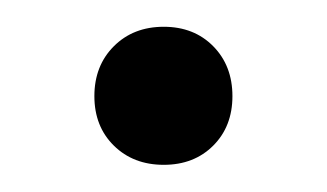

<svg xmlns="http://www.w3.org/2000/svg" viewBox="-20 -116 242 142"><path d="M64.2 -81.8Q78.6 -96.2 101.1 -96.2Q123.5 -96.2 137.7 -81.8Q151.9 -67.4 151.9 -44.9Q151.9 -22.5 137.7 -8.3Q123.5 5.9 101.1 5.9Q78.6 5.9 64.2 -8.3Q49.8 -22.5 49.8 -44.9Q49.8 -67.4 64.2 -81.8Z"/></svg>

Font: Gidolinya
Style: Regular
Weight: 400
Version: Version 1.0.3